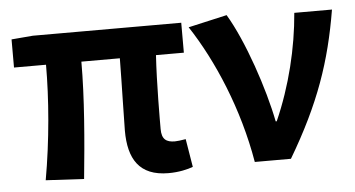

<svg xmlns="http://www.w3.org/2000/svg" viewBox="-45 -650 1372 741"><g transform="rotate(-5 641.0 -280.0)"><path d="M580 14C620 14 654 6 675 -2L657 -111C639 -108 625 -106 615 -106C582 -106 564 -118 564 -158C564 -191 564 -337 571 -444H679V-560H104L21 -553V-444H145C145 -312 132 -152 105 0L253 8C268 -141 282 -303 282 -444H431C430 -342 426 -204 426 -164C426 -55 466 14 580 14Z M915 0H1055C1176 -204 1230 -362 1263 -560H1117C1106 -425 1071 -280 1013 -149H1009C984 -277 920 -467 856 -574L706 -540C797 -402 880 -207 915 0Z"/></g></svg>

Font: Noto Sans Mono CJK HK
Style: Bold
Weight: 700
Designer: Ryoko NISHIZUKA 西塚涼子 (kana, bopomofo & ideographs); Paul D. Hunt (Latin, Greek & Cyrillic); Sandoll Communications 산돌커뮤니
Foundry: Adobe
Version: Version 2.004;hotconv 1.0.118;makeotfexe 2.5.65603